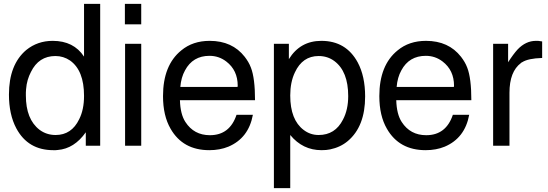

<svg xmlns="http://www.w3.org/2000/svg" viewBox="-20 -749 2819 987"><path d="M495 -729V0H421V-69Q362 15 277 22Q272 23 266 23Q260 23 254 23Q124 23 64 -89Q26 -160 26 -263Q26 -417 115 -492Q173 -539 251 -539Q359 -539 412 -458V-729ZM265 -461Q179 -461 139 -379Q129 -360 122.5 -338Q116 -316 114 -290Q113 -282 113 -274Q113 -266 113 -258Q113 -136 183 -82Q219 -55 266 -55Q348 -55 387 -136Q412 -185 412 -256Q412 -387 340 -438Q306 -461 265 -461Z M706 -524V0H623V-524ZM706 -729V-624H622V-729Z M905 -234Q907 -162 933 -122Q977 -54 1059 -54Q1161 -54 1196 -159H1280Q1258 -39 1154 5Q1110 23 1056 23Q920 23 857 -87Q818 -154 818 -255Q818 -414 912 -490Q971 -539 1058 -539Q1174 -539 1238 -457Q1248 -444 1256 -430.5Q1264 -417 1270 -401Q1291 -347 1291 -234ZM1201 -302 1202 -308Q1202 -388 1143 -433Q1105 -462 1057 -462Q971 -462 931 -387Q911 -351 907 -302Z M1388 218V-524H1465V-445Q1523 -539 1632 -539Q1759 -539 1819 -428Q1857 -357 1857 -253Q1857 -99 1768 -24Q1730 8 1677 19Q1658 23 1633 23Q1536 23 1472 -55V218ZM1618 -461Q1535 -461 1496 -377Q1472 -327 1472 -258Q1472 -133 1541 -81Q1575 -55 1618 -55Q1703 -55 1743 -134Q1770 -185 1770 -255Q1770 -382 1699 -435Q1664 -461 1618 -461Z M2017 -234Q2019 -162 2045 -122Q2089 -54 2171 -54Q2273 -54 2308 -159H2392Q2370 -39 2266 5Q2222 23 2168 23Q2032 23 1969 -87Q1930 -154 1930 -255Q1930 -414 2024 -490Q2083 -539 2170 -539Q2286 -539 2350 -457Q2360 -444 2368 -430.5Q2376 -417 2382 -401Q2403 -347 2403 -234ZM2313 -302 2314 -308Q2314 -388 2255 -433Q2217 -462 2169 -462Q2083 -462 2043 -387Q2023 -351 2019 -302Z M2515 -524H2592V-429Q2619 -471 2641 -495Q2683 -539 2735 -539H2746L2767 -536V-451Q2695 -449 2664 -429L2660 -427L2658 -425Q2599 -381 2599 -272V0H2515Z"/></svg>

Font: Ekushey Bangla
Style: Regular
Weight: 400
Designer: Al Mamun Sumon
Foundry: Al Mamun Sumon
Version: Version 1.0